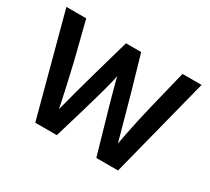

<svg xmlns="http://www.w3.org/2000/svg" viewBox="-132 -896 1221 1117"><g transform="rotate(30 479.0 -337.0)"><path d="M431 -664H533L602 -425L682 -135Q707 -274 744 -426L805 -674H933L761 0H615L554 -213Q529 -298 511.5 -363Q494 -428 488 -450L483 -473Q469 -403 413 -213L350 0H205L25 -674H158L221 -425Q237 -358 253 -286Q269 -214 277 -176L285 -137Q317 -263 363 -425Z"/></g></svg>

Font: Hind Semibold
Style: Regular
Weight: 600
Designer: Manushi Parikh, Satya Rajpurohit
Foundry: Indian Type Foundry
Version: Version 1.201;PS 1.0;hotconv 1.0.78;makeotf.lib2.5.61930; tt